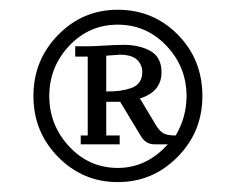

<svg xmlns="http://www.w3.org/2000/svg" viewBox="-20 -720 475 390"><path d="M219.2 -700.2Q291 -700.2 341.1 -649.7Q391.1 -599.1 391.1 -524.9Q391.1 -452.1 340.6 -401.1Q290 -350.1 219.2 -350.1Q148.4 -350.1 98.1 -401.1Q47.9 -452.1 47.9 -524.9Q47.9 -597.7 97.9 -648.9Q147.9 -700.2 219.2 -700.2ZM219.2 -378.9Q277.8 -378.9 320.8 -426.8H293.9Q274.4 -426.8 264.2 -446.8L224.1 -513.2H195.8V-444.8H223.1V-426.8H144V-444.8H158.2V-605H132.8V-626H158.2Q169.4 -626 192.1 -627.4Q214.8 -628.9 231 -628.9Q263.7 -628.9 285.9 -616.2Q308.1 -603.5 308.1 -573.2Q308.1 -533.7 264.2 -520L297.9 -463.9Q305.2 -452.6 313 -448.7Q320.8 -444.8 336.9 -444.8Q358.9 -481.9 358.9 -524.9Q358.9 -584 318.1 -627Q277.3 -669.9 219.2 -669.9Q161.1 -669.9 120.6 -627Q80.1 -584 80.1 -524.9Q80.1 -465.8 120.6 -422.4Q161.1 -378.9 219.2 -378.9ZM195.8 -534.2Q211.4 -534.2 222.9 -535.6Q234.4 -537.1 245.6 -540.8Q256.8 -544.4 262.9 -552.7Q269 -561 269 -573.2Q269 -588.9 258.1 -598.9Q247.1 -608.9 223.1 -608.9L195.8 -606.9Z"/></svg>

Font: Dehuti Alt
Style: Book
Weight: 400
Version: Version 1.2